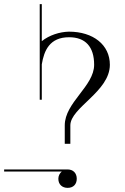

<svg xmlns="http://www.w3.org/2000/svg" viewBox="-140 -899 603 928"><path d="M62 -417V-588C73 -655 100 -719 194 -719C273 -719 315 -673 315 -586C315 -482 173 -404 173 -293V-204H200V-293C200 -379 391 -456 391 -586C391 -682 311 -746 193 -746C148 -745 98 -729 62 -700V-879H52V-417ZM158.7 -70C148.5 -61.7 142 -49.1 142 -35C142 -7 161 9 187 9C215 9 231 -9 231 -35C231 -63 213 -80 187 -80H-120V-70Z"/></svg>

Font: FoglihtenNo04
Style: Regular
Weight: 500
Designer: gluk (gluksza@wp.pl)
Foundry: gluk (gluksza@wp.pl)
Version: Version 0.70